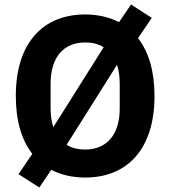

<svg xmlns="http://www.w3.org/2000/svg" viewBox="-20 -774 754 850"><path d="M357 12C542 12 664 -112 664 -349C664 -459 638 -545 591 -605L652 -695L560 -754L507 -676C464 -698 413 -710 357 -710C172 -710 50 -586 50 -349C50 -239 76 -153 123 -93L62 -3L154 56L207 -22C250 0 301 12 357 12ZM204 -294V-404C204 -520 261 -586 357 -586C389 -586 417 -579 439 -565L216 -211C208 -235 204 -263 204 -294ZM510 -404V-294C510 -178 453 -112 357 -112C325 -112 297 -119 275 -133L498 -487C506 -463 510 -435 510 -404Z"/></svg>

Font: LVC Sans
Style: Bold
Weight: 700
Designer: Mike Abbink, Paul van der Laan, Pieter van Rosmalen
Foundry: Bold Monday
Version: Version 3.0